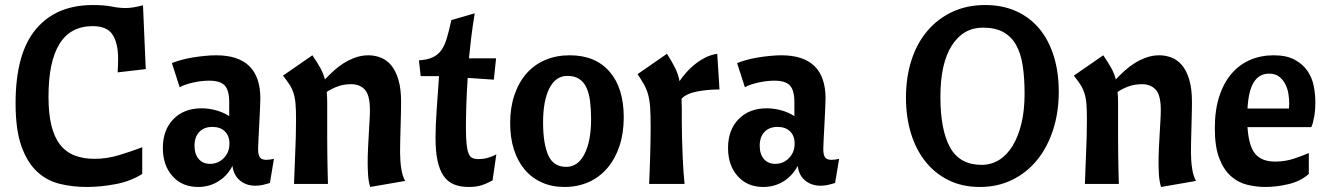

<svg xmlns="http://www.w3.org/2000/svg" viewBox="-20 -732 5285 764"><path d="M42 -321Q42 -519 122.5 -615.5Q203 -712 350 -712Q395 -712 424.5 -706Q454 -700 479 -700Q496 -700 513 -703Q530 -706 549 -711L560 -457L448 -444Q449 -459 449.5 -472.5Q450 -486 450 -498Q450 -560 428 -594Q406 -628 349 -628Q173 -628 173 -347Q173 -280 184.5 -233Q196 -186 219 -156.5Q242 -127 276.5 -113.5Q311 -100 356 -100Q405 -100 453 -114.5Q501 -129 546 -146V-40Q501 -11 441 0.5Q381 12 325 12Q269 12 217.5 -0.5Q166 -13 127 -49.5Q88 -86 65 -151Q42 -216 42 -321Z M768 12Q705 12 666.5 -31Q628 -74 628 -143Q628 -215 670 -258Q712 -301 782 -301Q811 -301 840 -293Q869 -285 892 -270V-326Q892 -373 874 -392Q856 -411 812 -411Q782 -411 748.5 -403.5Q715 -396 695 -385L664 -481Q679 -487 700 -493Q721 -499 745 -503Q769 -507 794 -509.5Q819 -512 840 -512Q1016 -512 1016 -340Q1016 -325 1014.5 -296Q1013 -267 1011.5 -235.5Q1010 -204 1008.5 -177Q1007 -150 1007 -139Q1007 -116 1014 -106Q1021 -96 1040 -96Q1053 -96 1070 -100L1054 -4Q1038 1 1024.5 4Q1011 7 997 7Q960 7 935 -13.5Q910 -34 905 -72Q885 -33 849 -10.5Q813 12 768 12ZM816 -80Q848 -80 870.5 -103Q893 -126 893 -161Q893 -191 875 -209Q857 -227 825 -227Q792 -227 773 -207Q754 -187 754 -152Q754 -119 770.5 -99.5Q787 -80 816 -80Z M1223 -512Q1243 -483 1255 -461Q1267 -439 1273 -416Q1288 -432 1307 -449.5Q1326 -467 1347.5 -480.5Q1369 -494 1394 -503Q1419 -512 1446 -512Q1471 -512 1494.5 -503Q1518 -494 1536 -473Q1554 -452 1565 -416Q1576 -380 1576 -326Q1576 -312 1575.5 -285Q1575 -258 1574 -227.5Q1573 -197 1572.5 -169Q1572 -141 1572 -126Q1572 -93 1576.5 -62.5Q1581 -32 1592 -12L1453 12Q1446 -11 1444.5 -38Q1443 -65 1443 -85Q1443 -113 1444.5 -142.5Q1446 -172 1447.5 -199.5Q1449 -227 1450.5 -251.5Q1452 -276 1452 -294Q1452 -353 1432 -375Q1412 -397 1377 -397Q1348 -397 1323.5 -388Q1299 -379 1280 -366Q1282 -347 1282 -324Q1282 -301 1282 -271Q1282 -225 1282 -188Q1282 -151 1282.5 -119Q1283 -87 1283.5 -58.5Q1284 -30 1285 0H1150Q1151 -24 1152 -54Q1153 -84 1154.5 -117.5Q1156 -151 1157 -186.5Q1158 -222 1158 -255Q1158 -294 1156 -318.5Q1154 -343 1148 -361.5Q1142 -380 1132 -395.5Q1122 -411 1106 -431Z M1647 -492Q1680 -494 1701 -503.5Q1722 -513 1735.5 -531.5Q1749 -550 1758 -580Q1767 -610 1776 -652L1869 -679Q1860 -624 1855 -582Q1850 -540 1846 -500H1954L1945 -415L1841 -422Q1837 -362 1835.5 -311.5Q1834 -261 1834 -225Q1834 -184 1836.5 -159.5Q1839 -135 1844.5 -121.5Q1850 -108 1859.5 -103.5Q1869 -99 1884 -99Q1904 -99 1923 -104.5Q1942 -110 1955 -118L1940 -14Q1916 -1 1895 5.5Q1874 12 1845 12Q1812 12 1787 2Q1762 -8 1745.5 -31.5Q1729 -55 1721 -92.5Q1713 -130 1713 -184Q1713 -229 1717.5 -294Q1722 -359 1727 -429H1654Z M2238 -430Q2191 -430 2166 -380.5Q2141 -331 2141 -245Q2141 -161 2161.5 -114.5Q2182 -68 2233 -68Q2280 -68 2306 -119.5Q2332 -171 2332 -257Q2332 -297 2328 -329Q2324 -361 2313.5 -383.5Q2303 -406 2284.5 -418Q2266 -430 2238 -430ZM2010 -242Q2010 -304 2027 -354Q2044 -404 2074.5 -439Q2105 -474 2149 -493Q2193 -512 2247 -512Q2349 -512 2405.5 -447Q2462 -382 2462 -265Q2462 -202 2445 -151Q2428 -100 2397 -63.5Q2366 -27 2322.5 -7.5Q2279 12 2226 12Q2176 12 2136 -6Q2096 -24 2068 -57Q2040 -90 2025 -137Q2010 -184 2010 -242Z M2634 -518Q2655 -485 2667 -460.5Q2679 -436 2684 -409Q2694 -424 2709 -441.5Q2724 -459 2743 -474.5Q2762 -490 2785 -502Q2808 -514 2834 -518L2843 -376Q2794 -376 2752 -367.5Q2710 -359 2692 -339Q2693 -320 2693 -297.5Q2693 -275 2693 -247Q2693 -215 2694 -178.5Q2695 -142 2696.5 -108.5Q2698 -75 2700 -46Q2702 -17 2704 0H2563Q2564 -21 2565 -49Q2566 -77 2567 -107Q2568 -137 2568.5 -168.5Q2569 -200 2569 -229Q2569 -275 2567 -304.5Q2565 -334 2559 -355.5Q2553 -377 2543 -395Q2533 -413 2517 -437Z M3017 12Q2954 12 2915.5 -31Q2877 -74 2877 -143Q2877 -215 2919 -258Q2961 -301 3031 -301Q3060 -301 3089 -293Q3118 -285 3141 -270V-326Q3141 -373 3123 -392Q3105 -411 3061 -411Q3031 -411 2997.5 -403.5Q2964 -396 2944 -385L2913 -481Q2928 -487 2949 -493Q2970 -499 2994 -503Q3018 -507 3043 -509.5Q3068 -512 3089 -512Q3265 -512 3265 -340Q3265 -325 3263.5 -296Q3262 -267 3260.5 -235.5Q3259 -204 3257.5 -177Q3256 -150 3256 -139Q3256 -116 3263 -106Q3270 -96 3289 -96Q3302 -96 3319 -100L3303 -4Q3287 1 3273.5 4Q3260 7 3246 7Q3209 7 3184 -13.5Q3159 -34 3154 -72Q3134 -33 3098 -10.5Q3062 12 3017 12ZM3065 -80Q3097 -80 3119.5 -103Q3142 -126 3142 -161Q3142 -191 3124 -209Q3106 -227 3074 -227Q3041 -227 3022 -207Q3003 -187 3003 -152Q3003 -119 3019.5 -99.5Q3036 -80 3065 -80Z M3891 -622Q3813 -622 3767.5 -551Q3722 -480 3722 -347Q3722 -215 3760.5 -145.5Q3799 -76 3886 -76Q3924 -76 3955.5 -95.5Q3987 -115 4009.5 -152Q4032 -189 4044.5 -241Q4057 -293 4057 -359Q4057 -422 4049.5 -471Q4042 -520 4023 -553.5Q4004 -587 3972 -604.5Q3940 -622 3891 -622ZM3585 -344Q3585 -425 3607 -493Q3629 -561 3670.5 -609.5Q3712 -658 3770 -685Q3828 -712 3900 -712Q3969 -712 4023.5 -687.5Q4078 -663 4115.5 -618Q4153 -573 4173 -509Q4193 -445 4193 -367Q4193 -285 4170.5 -215.5Q4148 -146 4107 -95.5Q4066 -45 4008 -16.5Q3950 12 3879 12Q3810 12 3755.5 -14.5Q3701 -41 3663 -88.5Q3625 -136 3605 -201Q3585 -266 3585 -344Z M4370 -512Q4390 -483 4402 -461Q4414 -439 4420 -416Q4435 -432 4454 -449.5Q4473 -467 4494.5 -480.5Q4516 -494 4541 -503Q4566 -512 4593 -512Q4618 -512 4641.5 -503Q4665 -494 4683 -473Q4701 -452 4712 -416Q4723 -380 4723 -326Q4723 -312 4722.5 -285Q4722 -258 4721 -227.5Q4720 -197 4719.5 -169Q4719 -141 4719 -126Q4719 -93 4723.5 -62.5Q4728 -32 4739 -12L4600 12Q4593 -11 4591.5 -38Q4590 -65 4590 -85Q4590 -113 4591.5 -142.5Q4593 -172 4594.5 -199.5Q4596 -227 4597.5 -251.5Q4599 -276 4599 -294Q4599 -353 4579 -375Q4559 -397 4524 -397Q4495 -397 4470.5 -388Q4446 -379 4427 -366Q4429 -347 4429 -324Q4429 -301 4429 -271Q4429 -225 4429 -188Q4429 -151 4429.5 -119Q4430 -87 4430.5 -58.5Q4431 -30 4432 0H4297Q4298 -24 4299 -54Q4300 -84 4301.5 -117.5Q4303 -151 4304 -186.5Q4305 -222 4305 -255Q4305 -294 4303 -318.5Q4301 -343 4295 -361.5Q4289 -380 4279 -395.5Q4269 -411 4253 -431Z M4944 -226Q4949 -150 4975 -119.5Q5001 -89 5054 -89Q5094 -89 5129.5 -101Q5165 -113 5188 -123V-40Q5156 -11 5108 0.5Q5060 12 5015 12Q4978 12 4942 3Q4906 -6 4877.5 -31.5Q4849 -57 4831.5 -102.5Q4814 -148 4814 -222Q4814 -295 4832 -349.5Q4850 -404 4881.5 -440Q4913 -476 4955.5 -494Q4998 -512 5048 -512Q5099 -512 5131.5 -494.5Q5164 -477 5182.5 -450Q5201 -423 5207.5 -390Q5214 -357 5214 -326Q5214 -294 5209.5 -268Q5205 -242 5198 -226ZM5030 -439Q4991 -439 4969.5 -405.5Q4948 -372 4944 -300H5109Q5109 -304 5109.5 -310Q5110 -316 5110 -321Q5110 -337 5107 -357.5Q5104 -378 5095 -396Q5086 -414 5070.5 -426.5Q5055 -439 5030 -439Z"/></svg>

Font: Cantora One
Style: Regular
Weight: 400
Designer: Pablo Impallari, Rodrigo Fuenzalida
Foundry: Pablo Impallari
Version: Version 1.002; ttfautohint (v0.8) -G 200 -r 50